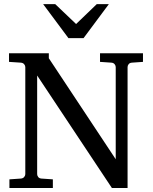

<svg xmlns="http://www.w3.org/2000/svg" viewBox="-20 -936 761 956"><path d="M636.2 -624Q625.5 -623 620.4 -616.2Q615.2 -609.4 615.2 -602.1V0H537.1L165 -560.1V-68.8Q165 -61.5 170.2 -54.7Q175.3 -47.9 186 -46.9L243.2 -43V0H26.9V-43L84 -46.9Q94.7 -47.9 100.3 -54.7Q106 -61.5 106 -68.8V-602.1Q106 -609.4 100.3 -616.2Q94.7 -623 84 -624L24.9 -627.9V-670.9H223.1V-646L556.2 -143.1V-602.1Q556.2 -609.4 550.8 -616.2Q545.4 -623 535.2 -624L478 -627.9V-670.9H691.9V-627.9ZM396 -746.1H320.8L194.8 -915.5H254.9L358.9 -816.4L461.9 -915.5H522Z"/></svg>

Font: Charis SIL Eur
Style: Regular
Weight: 400
Foundry: SIL International
Version: Version 5.000